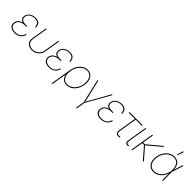

<svg xmlns="http://www.w3.org/2000/svg" viewBox="325 -2293 4048 4048"><g transform="rotate(45 2349.5 -269.0)"><path d="M194.3 8.8Q136.2 8.8 97.2 -10.5Q58.1 -29.8 41 -63.7Q23.9 -97.7 30.8 -141.1Q36.6 -176.3 54.9 -202.9Q73.2 -229.5 102.5 -247.6Q131.8 -265.6 169.2 -274.7Q206.5 -283.7 250.5 -283.7H284.2L280.8 -262.2H235.8Q189.5 -262.2 150.4 -248.5Q111.3 -234.9 85.9 -207.5Q60.5 -180.2 53.7 -140.6Q44.4 -84 83.3 -48.8Q122.1 -13.7 197.8 -13.7Q250 -13.7 286.4 -30.5Q322.8 -47.4 345.9 -77.6Q369.1 -107.9 381.3 -149.4L403.3 -147.9Q390.6 -101.1 363.3 -65.9Q335.9 -30.8 293.9 -11Q252 8.8 194.3 8.8ZM245.1 -263.7Q201.2 -263.7 168.7 -271.7Q136.2 -279.8 116 -295.7Q95.7 -311.5 88.1 -335.4Q80.6 -359.4 85.4 -391.1Q93.3 -434.6 120.4 -467.3Q147.5 -500 190.2 -518.3Q232.9 -536.6 286.1 -536.6Q335.9 -536.6 368.9 -519.5Q401.9 -502.4 418 -470.2Q434.1 -438 433.6 -392.6L410.6 -389.6Q410.6 -451.2 379.4 -482.7Q348.1 -514.2 282.7 -514.2Q211.9 -514.2 164.8 -480.7Q117.7 -447.3 108.4 -391.6Q99.6 -339.4 133.1 -312Q166.5 -284.7 239.3 -284.7H284.2L280.8 -263.7Z M706.5 7.8Q650.9 7.8 609.6 -15.9Q568.4 -39.6 548.8 -81.8Q529.3 -124 538.6 -179.7L596.7 -529.3H619.1L561 -179.7Q552.7 -130.4 569.1 -93Q585.4 -55.7 621.3 -35.2Q657.2 -14.6 706.5 -14.6Q756.3 -14.6 798.6 -35.2Q840.8 -55.7 869.6 -93Q898.4 -130.4 906.7 -179.7L964.8 -529.3H987.3L929.2 -179.7Q919.9 -124 888.4 -81.8Q856.9 -39.6 809.8 -15.9Q762.7 7.8 706.5 7.8Z M1217.3 8.8Q1159.2 8.8 1120.1 -10.5Q1081.1 -29.8 1064 -63.7Q1046.9 -97.7 1053.7 -141.1Q1059.6 -176.3 1077.9 -202.9Q1096.2 -229.5 1125.5 -247.6Q1154.8 -265.6 1192.1 -274.7Q1229.5 -283.7 1273.4 -283.7H1307.1L1303.7 -262.2H1258.8Q1212.4 -262.2 1173.3 -248.5Q1134.3 -234.9 1108.9 -207.5Q1083.5 -180.2 1076.7 -140.6Q1067.4 -84 1106.2 -48.8Q1145 -13.7 1220.7 -13.7Q1272.9 -13.7 1309.3 -30.5Q1345.7 -47.4 1368.9 -77.6Q1392.1 -107.9 1404.3 -149.4L1426.3 -147.9Q1413.6 -101.1 1386.2 -65.9Q1358.9 -30.8 1316.9 -11Q1274.9 8.8 1217.3 8.8ZM1268.1 -263.7Q1224.1 -263.7 1191.7 -271.7Q1159.2 -279.8 1138.9 -295.7Q1118.7 -311.5 1111.1 -335.4Q1103.5 -359.4 1108.4 -391.1Q1116.2 -434.6 1143.3 -467.3Q1170.4 -500 1213.1 -518.3Q1255.9 -536.6 1309.1 -536.6Q1358.9 -536.6 1391.8 -519.5Q1424.8 -502.4 1440.9 -470.2Q1457 -438 1456.5 -392.6L1433.6 -389.6Q1433.6 -451.2 1402.3 -482.7Q1371.1 -514.2 1305.7 -514.2Q1234.9 -514.2 1187.7 -480.7Q1140.6 -447.3 1131.3 -391.6Q1122.6 -339.4 1156 -312Q1189.5 -284.7 1262.2 -284.7H1307.1L1303.7 -263.7Z M1498 204.1 1575.2 -263.7Q1588.4 -344.2 1626.5 -405.8Q1664.6 -467.3 1719.7 -502.2Q1774.9 -537.1 1838.9 -537.1Q1902.8 -537.1 1946 -502.2Q1989.3 -467.3 2007.1 -405.8Q2024.9 -344.2 2011.7 -263.7Q1998.5 -183.1 1960.2 -121.3Q1921.9 -59.6 1866.9 -24.9Q1812 9.8 1747.1 9.8Q1700.2 9.8 1664.1 -9Q1627.9 -27.8 1606 -61Q1584 -94.2 1578.1 -136.7H1576.7L1520.5 204.1ZM1747.1 -12.7Q1805.2 -12.7 1855.5 -44.7Q1905.8 -76.7 1941.4 -133.1Q1977.1 -189.5 1989.3 -263.7Q2001.5 -338.4 1987.1 -394.8Q1972.7 -451.2 1934.8 -482.9Q1897 -514.6 1838.9 -514.6Q1780.3 -514.6 1730 -482.2Q1679.7 -449.7 1644.8 -393.3Q1609.9 -336.9 1597.7 -263.7Q1585.4 -189.5 1599.4 -133.1Q1613.3 -76.7 1650.6 -44.7Q1688 -12.7 1747.1 -12.7Z M2258.8 11.2 2132.8 -529.3H2156.2L2241.7 -164.1Q2250.5 -127 2258.5 -89.4Q2266.6 -51.8 2275.4 -14.6H2269.5Q2291 -51.8 2311.5 -89.4Q2332 -127 2353 -164.1L2559.1 -529.3H2582.5L2277.3 11.2ZM2225.1 204.1 2259.3 -3.9H2281.7L2247.6 204.1Z M2764.6 8.8Q2706.5 8.8 2667.5 -10.5Q2628.4 -29.8 2611.3 -63.7Q2594.2 -97.7 2601.1 -141.1Q2606.9 -176.3 2625.2 -202.9Q2643.6 -229.5 2672.9 -247.6Q2702.1 -265.6 2739.5 -274.7Q2776.9 -283.7 2820.8 -283.7H2854.5L2851.1 -262.2H2806.2Q2759.8 -262.2 2720.7 -248.5Q2681.6 -234.9 2656.2 -207.5Q2630.9 -180.2 2624 -140.6Q2614.7 -84 2653.6 -48.8Q2692.4 -13.7 2768.1 -13.7Q2820.3 -13.7 2856.7 -30.5Q2893.1 -47.4 2916.3 -77.6Q2939.5 -107.9 2951.7 -149.4L2973.6 -147.9Q2960.9 -101.1 2933.6 -65.9Q2906.2 -30.8 2864.3 -11Q2822.3 8.8 2764.6 8.8ZM2815.4 -263.7Q2771.5 -263.7 2739 -271.7Q2706.5 -279.8 2686.3 -295.7Q2666 -311.5 2658.4 -335.4Q2650.9 -359.4 2655.8 -391.1Q2663.6 -434.6 2690.7 -467.3Q2717.8 -500 2760.5 -518.3Q2803.2 -536.6 2856.4 -536.6Q2906.2 -536.6 2939.2 -519.5Q2972.2 -502.4 2988.3 -470.2Q3004.4 -438 3003.9 -392.6L2981 -389.6Q2981 -451.2 2949.7 -482.7Q2918.5 -514.2 2853 -514.2Q2782.2 -514.2 2735.1 -480.7Q2688 -447.3 2678.7 -391.6Q2669.9 -339.4 2703.4 -312Q2736.8 -284.7 2809.6 -284.7H2854.5L2851.1 -263.7Z M3293.5 1Q3242.2 6.8 3218.8 -21Q3195.3 -48.8 3203.6 -100.6L3271 -506.8H3085.9L3089.8 -529.3H3482.4L3478.5 -506.8H3293.5L3226.1 -100.6Q3219.2 -57.1 3237.1 -36.9Q3254.9 -16.6 3295.4 -21Q3302.7 -21.5 3310.1 -22Q3317.4 -22.5 3324.2 -22.9L3323.2 -1Q3315.9 -0.5 3308.6 0Q3301.3 0.5 3293.5 1Z M3572.8 0.5Q3526.9 5.4 3504.6 -15.6Q3482.4 -36.6 3490.2 -85.9L3564 -529.3H3586.4L3512.7 -85.9Q3506.3 -45.4 3522.9 -31.7Q3539.6 -18.1 3576.2 -22.5Q3579.1 -22.5 3579.8 -22.5Q3580.6 -22.5 3583.5 -22.5L3582.5 -0.5Q3580.1 -0.5 3577.6 -0.2Q3575.2 0 3572.8 0.5Z M3786.6 -529.3 3698.7 0H3676.3L3764.2 -529.3ZM4130.4 -529.3 3806.2 -255.9H3726.6L3730 -278.3H3798.3L4096.7 -529.3ZM4015.1 0 3784.7 -265.1 3809.6 -270 4045.4 0Z M4335 9.8Q4266.6 9.8 4221.2 -25.4Q4175.8 -60.5 4157.7 -122.3Q4139.6 -184.1 4152.3 -263.7Q4166 -343.3 4205.1 -404.8Q4244.1 -466.3 4301.3 -501.5Q4358.4 -536.6 4424.8 -536.6Q4472.2 -536.6 4507.3 -520.3Q4542.5 -503.9 4564.9 -473.9Q4587.4 -443.8 4598.4 -401.9Q4609.4 -359.9 4608.4 -308.1H4614.3L4611.8 -268.1L4615.2 0H4592.3L4589.8 -294.4Q4589.4 -345.7 4579.8 -386.5Q4570.3 -427.2 4550.5 -455.6Q4530.8 -483.9 4500 -499Q4469.2 -514.2 4425.3 -514.2Q4365.7 -514.2 4313 -482.2Q4260.3 -450.2 4223.9 -393.6Q4187.5 -336.9 4174.8 -263.7Q4163.1 -189.9 4178.5 -133.3Q4193.8 -76.7 4233.9 -44.9Q4273.9 -13.2 4335 -13.2Q4375.5 -13.2 4412.4 -27.1Q4449.2 -41 4480.7 -68.4Q4512.2 -95.7 4537.1 -136.2Q4562 -176.8 4578.6 -230L4672.4 -529.3H4695.8L4610.8 -263.2L4599.6 -218.3H4593.8Q4577.6 -163.6 4551.5 -121.1Q4525.4 -78.6 4491.7 -49.6Q4458 -20.5 4418.2 -5.4Q4378.4 9.8 4335 9.8ZM4428.7 -601.6 4471.2 -742.2H4495.6L4448.2 -601.6Z"/></g></svg>

Font: Inter 24pt Thin
Style: Italic
Weight: 250
Italic angle: -9.3988°
Version: Version 4.001;git-66647c0bb